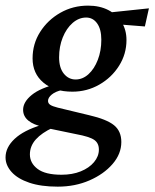

<svg xmlns="http://www.w3.org/2000/svg" viewBox="-60 -451 558 693"><path d="M148.4 222.7Q87.9 222.7 45.9 208.5Q3.9 194.3 -18.1 169.9Q-40 145.5 -40 117.2Q-40 81.1 -7.3 50.3Q25.4 19.5 89.8 0L130.9 9.8Q90.8 28.3 69.3 52.2Q47.9 76.2 47.9 106.4Q47.9 137.7 75.7 158.7Q103.5 179.7 162.1 179.7Q201.2 179.7 231.4 167.5Q261.7 155.3 279.3 134.3Q296.9 113.3 296.9 88.9Q296.9 65.4 279.8 53.7Q262.7 42 214.8 33.2L106.4 10.7L96.7 6.8Q61.5 0 42.5 -15.6Q23.4 -31.2 23.4 -54.7Q23.4 -83 54.7 -108.4Q85.9 -133.8 148.4 -148.4L164.1 -126Q140.6 -121.1 127 -109.9Q113.3 -98.6 113.3 -86.9Q113.3 -78.1 121.1 -72.8Q128.9 -67.4 148.4 -62.5L261.7 -35.2Q325.2 -20.5 351.6 1Q377.9 22.5 377.9 61.5Q377.9 104.5 346.2 141.1Q314.5 177.7 262.7 200.2Q210.9 222.7 148.4 222.7ZM201.2 -120.1Q135.7 -120.1 96.7 -152.8Q57.6 -185.5 57.6 -240.2Q57.6 -293 85 -335.9Q112.3 -378.9 157.7 -404.8Q203.1 -430.7 257.8 -430.7Q299.8 -430.7 331.1 -414.6Q362.3 -398.4 379.4 -370.6Q396.5 -342.8 396.5 -306.6Q396.5 -255.9 369.6 -213.4Q342.8 -170.9 298.3 -145.5Q253.9 -120.1 201.2 -120.1ZM212.9 -164.1Q238.3 -164.1 259.3 -183.1Q280.3 -202.1 293 -234.9Q305.7 -267.6 305.7 -307.6Q305.7 -345.7 290.5 -366.7Q275.4 -387.7 251 -387.7Q224.6 -387.7 202.1 -368.2Q179.7 -348.6 166.5 -315.9Q153.3 -283.2 153.3 -244.1Q153.3 -206.1 170.4 -185.1Q187.5 -164.1 212.9 -164.1ZM462.9 -355.5 351.6 -364.3 319.3 -404.3 477.5 -420.9Z"/></svg>

Font: Crimson Pro Medium
Style: Italic
Weight: 500
Italic angle: -12°
Designer: Jacques Le Bailly
Foundry: Baron von Fonthausen
Version: Version 1.003